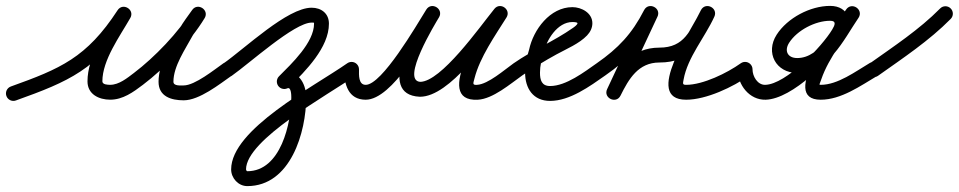

<svg xmlns="http://www.w3.org/2000/svg" viewBox="-38 -310 3221 645"><path d="M15.4 27.5C15.4 27.5 15.4 27.5 15.4 27.5C194.3 -36.6 286.8 -76.1 399 -248.4C407.8 -261.9 401.1 -275.4 390.2 -282.1C379.4 -288.7 364.3 -288.4 356.3 -274.4C316.1 -203.9 255.9 -119.6 255.9 -36.7C255.9 6.7 294.2 24.9 332.2 24.9C374.8 24.9 409.6 -0.5 442.1 -25.1C515.9 -80.9 601.8 -170.1 649.4 -249.1C657.7 -262.8 651.9 -276.2 641.7 -282.9C631.5 -289.6 616.9 -289.6 607.6 -276.5C593.2 -256.2 577.7 -236 565.3 -214.4C565.3 -214.4 565.2 -214.3 565.1 -214.1C565.1 -214 565 -213.9 565 -213.9C535.9 -160 494.6 -98.1 494.6 -35.4C494.6 14.1 537.1 27 579 27C631.8 27 699.7 -27.4 741.3 -56.5C752.6 -64.4 755.4 -80 747.5 -91.3C739.6 -102.6 724 -105.4 712.7 -97.5C712.7 -97.5 712.7 -97.5 712.7 -97.5C682.5 -76.4 616.8 -23 579 -23C568.7 -23 544.6 -20.4 544.6 -35.4C544.6 -87.8 584.4 -144.5 609 -190.1C609 -190.1 608.9 -190 608.9 -189.9C608.8 -189.7 608.7 -189.6 608.7 -189.6C620.2 -209.8 634.9 -228.6 648.4 -247.5C657.7 -260.6 651.4 -274.3 640.7 -281.3C630 -288.3 614.9 -288.6 606.6 -274.9C562.2 -201.3 480.6 -116.9 411.9 -64.9C389.5 -47.9 361.9 -25.1 332.2 -25.1C324.4 -25.1 305.9 -25.5 305.9 -36.7C305.9 -108.4 364.6 -187.9 399.7 -249.6C407.7 -263.7 401.5 -277 391 -283.3C380.5 -289.7 365.9 -289.2 357 -275.6C253 -115.9 164.1 -78.9 -1.4 -19.5C-14.4 -14.9 -21.2 -0.6 -16.5 12.4C-11.9 25.4 2.4 32.2 15.4 27.5Z M705.5 -61.3C713.4 -50 729 -47.3 740.3 -55.2C799.8 -96.8 950.8 -234.1 1008.8 -234.1C1016.2 -234.1 1017 -235 1017 -230.5C1017 -167.1 941.6 -96 899.3 -53.7C889.6 -43.9 889.6 -28.1 899.3 -18.3C909.1 -8.6 924.9 -8.6 934.7 -18.3C934.7 -18.3 934.7 -18.3 934.7 -18.3C988.4 -72 1067 -149.7 1067 -230.5C1067 -264.8 1041.4 -284.1 1008.8 -284.1C927.3 -284.1 785.6 -147.9 711.7 -96.1C700.4 -88.2 697.6 -72.6 705.5 -61.3ZM927.4 -13.3C927.4 -13.3 927.4 -13.3 927.4 -13.3C940.2 -19.1 940.6 10.5 940.6 16.6C940.6 102.5 905.6 265.2 792.7 265.2C790.5 265.2 788.5 260.9 788.5 259.1C788.5 159 1063.1 9.5 1157.3 -56.5C1168.6 -64.4 1171.4 -80 1163.5 -91.3C1155.6 -102.6 1140 -105.4 1128.7 -97.5C1128.7 -97.5 1128.7 -97.5 1128.7 -97.5C1016.3 -18.8 738.5 124.2 738.5 259.1C738.5 288.5 762.6 315.2 792.7 315.2C938.4 315.2 990.6 133.6 990.6 16.6C990.6 -30 960.7 -83.6 906.6 -58.7C894 -52.9 888.5 -38.1 894.3 -25.6C900.1 -13 914.9 -7.5 927.4 -13.3Z M1143.2 -102C1129.4 -102.1 1118.1 -91 1118 -77.2C1117.7 -27.5 1131.6 25 1190.5 25C1280 25 1390.6 -177.7 1436.5 -251.3C1445.2 -265.2 1438.7 -278.8 1427.9 -285.4C1417.2 -291.9 1402.1 -291.4 1393.7 -277.2C1361.5 -222.8 1221.7 8.3 1372.2 15C1372.2 15 1372.5 15 1372.9 15C1373.2 15 1373.5 15 1373.5 15C1473.2 14.5 1598.6 -170.7 1661.7 -248.8C1671.5 -261 1665.5 -274.8 1655 -282.4C1644.5 -289.9 1629.4 -291 1621.1 -277.8C1596.9 -239.2 1408.7 33.7 1567.4 25C1617.9 22.2 1675.8 -27.8 1716.5 -56.6C1727.7 -64.6 1730.4 -80.2 1722.4 -91.5C1714.4 -102.7 1698.8 -105.4 1687.5 -97.4C1656.3 -75.3 1601.9 -27 1564.6 -25C1548 -24 1551.6 -29.4 1556.1 -47.1C1574 -117.6 1625.3 -190.4 1663.4 -251.2C1671.7 -264.5 1666.5 -277.8 1656.7 -284.8C1647 -291.8 1632.6 -292.4 1622.8 -280.2C1572.1 -217.5 1444.1 -35.3 1373.2 -35C1373.2 -35 1373.5 -35 1373.8 -35C1374.2 -35 1374.5 -35 1374.5 -35C1306.1 -38 1425.4 -232.6 1436.7 -251.7C1445.1 -265.9 1438.8 -279.4 1428.2 -285.8C1417.6 -292.3 1402.7 -291.7 1394 -277.7C1360.4 -223.7 1245.3 -25 1190.5 -25C1165.7 -25 1167.9 -58.8 1168 -76.8C1168.1 -90.6 1157 -101.9 1143.2 -102Z M1681.5 -62.7C1689.4 -51.4 1705 -48.6 1716.3 -56.5C1753.5 -82.4 1792.3 -105.8 1832 -127.6C1865.2 -145.8 1907.9 -163.3 1934.2 -191C1944.9 -202.3 1952 -216.2 1952 -232C1952 -266.4 1915.6 -286 1885 -286C1809.7 -286 1753.7 -210.2 1739.5 -143.2C1739.5 -143.2 1739.7 -143.7 1739.8 -144.2C1740 -144.8 1740.1 -145.3 1740.1 -145.3C1732 -118.8 1726 -94.2 1726 -66C1726 -13.3 1752.8 29 1810 29C1876.4 29 1943.6 -20.3 1995.3 -56.5C2006.6 -64.4 2009.4 -80 2001.5 -91.3C1993.6 -102.6 1978 -105.4 1966.7 -97.5C1925.3 -68.5 1863.7 -21 1810 -21C1781.6 -21 1776 -41.1 1776 -66C1776 -89.1 1781.3 -109 1787.9 -130.7C1787.9 -130.7 1788 -131.2 1788.2 -131.8C1788.3 -132.3 1788.5 -132.8 1788.5 -132.8C1797.5 -175.7 1834.5 -236 1885 -236C1897.6 -236 1902 -233.9 1902 -232C1902 -226.6 1889.9 -218.4 1886.2 -215.9C1823.7 -172 1751.2 -141.8 1687.7 -97.5C1676.4 -89.6 1673.6 -74 1681.5 -62.7Z M1960.5 -62.7C1968.4 -51.4 1983.9 -48.6 1995.3 -56.5C2074.4 -111.5 2125.9 -166.4 2170.3 -253.1C2177.7 -267.7 2170 -280.6 2158.6 -286.1C2147.3 -291.7 2132.3 -289.9 2125.4 -275.1C2084.1 -186.9 2042.8 -98.8 2001.6 -10.6C1994.6 4.3 2002.2 17.1 2013.4 22.5C2024.5 27.9 2039.3 25.9 2046.6 11.1C2074.3 -44.8 2106.3 -100 2177 -100C2285.2 -100 2315.3 -167 2361.1 -252.7C2368.7 -266.9 2360.8 -279.8 2349.3 -285.4C2337.9 -291.1 2322.9 -289.5 2316.2 -274.8C2288 -212.6 2120 25 2267 25C2334.5 25 2424.8 -17.6 2479.5 -56.6C2490.8 -64.7 2493.4 -80.3 2485.4 -91.5C2477.3 -102.8 2461.7 -105.4 2450.5 -97.4C2450.5 -97.4 2450.5 -97.4 2450.5 -97.4C2404.6 -64.6 2323.7 -25 2267 -25C2254.1 -25 2256.1 -29.4 2258.4 -42.5C2271.8 -117.8 2330.1 -184.4 2361.8 -254.1C2368.4 -268.8 2361 -281.5 2350.1 -286.9C2339.1 -292.3 2324.5 -290.5 2316.9 -276.3C2280.7 -208.4 2262.2 -150 2177 -150C2085 -150 2038.5 -85.3 2001.8 -11.1C1994.5 3.7 2002.3 16.6 2013.6 22C2024.9 27.5 2039.9 25.5 2046.8 10.6C2088.1 -77.6 2129.4 -165.7 2170.6 -253.9C2177.6 -268.7 2170.1 -281.5 2159 -286.9C2147.9 -292.4 2133.2 -290.4 2125.7 -275.9C2085 -196.4 2039.2 -148 1966.7 -97.5C1955.4 -89.6 1952.6 -74.1 1960.5 -62.7Z M2440 -77C2440 -77 2440 -77 2440 -77C2440 -25.2 2479.4 26.5 2534.2 25C2624.3 22.5 2756.6 -111.6 2800.7 -185.1C2829.6 -233.3 2814 -290.2 2750.7 -290.2C2683.9 -290.2 2607.3 -249.8 2571.1 -193.5C2532.5 -133.6 2568.2 -65 2640.1 -65C2745.2 -65 2794.9 -174.8 2845.9 -249.9C2855.2 -263.5 2849.3 -277.4 2838.9 -284.4C2828.5 -291.4 2813.4 -291.5 2804.3 -277.7C2770.7 -226.7 2576 25 2719 25C2787.7 25 2852.6 -21.6 2909.8 -55.5C2921.6 -62.5 2925.5 -77.9 2918.5 -89.8C2911.5 -101.6 2896.1 -105.5 2884.2 -98.5C2836 -69.9 2776.4 -25 2719 -25C2712.2 -25 2715.1 -26.1 2721.2 -44C2746.7 -118 2802.8 -184.5 2846.1 -250.1C2855.2 -264 2849.4 -277.8 2839.1 -284.7C2828.7 -291.6 2813.8 -291.6 2804.5 -277.9C2765.1 -219.9 2719.3 -115 2640.1 -115C2607.5 -115 2595.9 -139.7 2613.1 -166.5C2640.1 -208.5 2700.9 -240.2 2750.7 -240.2C2772.7 -240.2 2766.9 -225.9 2757.8 -210.9C2723.6 -153.7 2602.6 -26.9 2532.8 -25C2506.8 -24.3 2490 -53.6 2490 -77C2490 -90.8 2478.8 -102 2465 -102C2451.2 -102 2440 -90.8 2440 -77Z M2876.6 -61.2C2884.6 -49.9 2900.2 -47.3 2911.5 -55.3C2994.9 -114.5 3083.9 -173.4 3155.8 -246.5C3165.5 -256.3 3165.4 -272.1 3155.5 -281.8C3145.7 -291.5 3129.9 -291.4 3120.2 -281.5C3120.2 -281.5 3120.2 -281.5 3120.2 -281.5C3050.4 -210.6 2963.4 -153.6 2882.5 -96C2871.3 -88 2868.6 -72.4 2876.6 -61.2Z"/></svg>

Font: FRB American Cursive Guidelines Semibold
Style: Italic
Weight: 600
Italic angle: -25°
Version: Version 2.0;Modular Font Editor K font №1